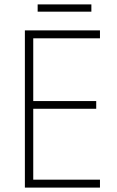

<svg xmlns="http://www.w3.org/2000/svg" viewBox="-20 -852 530 872"><path d="M434 0H93V-714H434V-678H131V-393H417V-358H131V-36H434ZM395 -832V-799H151V-832Z"/></svg>

Font: Noto Sans Kannada SemiCondensed ExtraLight
Style: Regular
Weight: 200
Width: 4
Designer: Jelle Bosma - Monotype Design Team
Foundry: Monotype Imaging Inc.
Version: Version 2.005; ttfautohint (v1.8.4.7-5d5b)